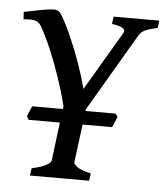

<svg xmlns="http://www.w3.org/2000/svg" viewBox="-45 -593 548 633"><g transform="rotate(5 229.0 -276.0)"><path d="M457.5 -545.9 454.6 -521.5Q428.7 -516.1 414.8 -510Q400.9 -503.9 394 -492.7L241.7 -233.4L241.2 -228H340.3L348.1 -217.8L333 -182.6H235.4L219.2 -55.7Q218.8 -50.3 230.5 -41.3Q242.2 -32.2 276.4 -24.4L272.9 0H77.1L80.6 -24.4Q115.7 -32.2 129.9 -40.8Q144 -49.3 144.5 -55.7L160.2 -182.6H56.6L50.3 -193.8Q52.7 -200.7 57.1 -210.7Q61.5 -220.7 64.9 -228H166.5L167.5 -236.8Q156.7 -280.8 140.4 -329.3Q124 -377.9 105.5 -421.4Q86.9 -464.8 70.3 -493.7Q63 -505.9 51.8 -510Q40.5 -514.2 11.2 -511.2L9.8 -535.6Q31.7 -540.5 63 -546.4Q94.2 -552.2 109.9 -552.2Q125.5 -552.2 135.7 -534.2Q152.8 -504.9 171.1 -462.6Q189.5 -420.4 204.6 -376.7Q219.7 -333 228 -299.8L341.8 -492.7Q349.1 -504.4 339.8 -511Q330.6 -517.6 303.2 -521.5L306.2 -545.9Z"/></g></svg>

Font: Dai Banna SIL
Style: Italic
Weight: 400
Italic angle: -11°
Designer: Victor Gaultney
Foundry: SIL International
Version: Version 4.000